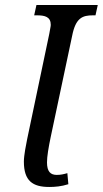

<svg xmlns="http://www.w3.org/2000/svg" viewBox="-20 -734 409 764"><path d="M176 10C198 10 224 8 252 -1L248 -45C234 -41 222 -38 206 -38C181 -38 167 -51 167 -88C167 -111 173 -147 182 -190L267 -591C281 -663 308 -673 350 -673H360L369 -714H125L116 -673H127C159 -673 182 -667 182 -635C182 -628 178 -613 176 -599L88 -180C84 -160 75 -116 75 -91C75 -14 110 10 176 10Z"/></svg>

Font: Noto Serif ExtraCondensed
Style: Italic
Weight: 400
Width: 2
Italic angle: -12°
Designer: Monotype Design Team
Foundry: Monotype Imaging Inc.
Version: Version 2.014